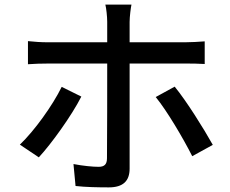

<svg xmlns="http://www.w3.org/2000/svg" viewBox="-20 -777 996 831"><path d="M188 -502H444V-498C444 -452 444 -137 443 -92C443 -66 432 -55 407 -55C382 -55 339 -59 298 -67L307 28C350 33 406 34 451 34C513 34 541 6 541 -47V-502H782C806 -502 838 -502 866 -500V-598C841 -596 806 -594 781 -594H541V-682C541 -704 546 -744 549 -757H436C440 -742 444 -705 444 -683V-594H187C158 -594 129 -596 101 -599V-499C128 -501 159 -502 188 -502ZM66 -151 148 -96C201 -153 290 -276 332 -359L247 -401C208 -321 129 -211 66 -151ZM654 -357C703 -297 772 -180 812 -101L901 -150C862 -220 787 -340 736 -402Z"/></svg>

Font: Kinto Sans Med
Style: Regular
Weight: 500
Designer: Authors: Ryoko NISHIZUKA  (kana & ideographs); Paul D. Hunt (Latin, Greek & Cyrillic); Wenlong ZHANG  (bopomofo); Sandol
Foundry: Adobe Systems Incorporated, ookami Inc.
Version: Version 0.001